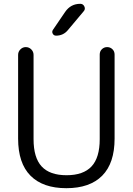

<svg xmlns="http://www.w3.org/2000/svg" viewBox="-20 -977 696 1007"><path d="M75 -250V-689Q75 -706 87 -718Q99 -730 115 -730Q132 -730 144 -718Q156 -706 156 -689V-247Q156 -150 198.5 -104Q241 -58 329 -58Q417 -58 460 -104Q503 -150 503 -247V-691Q503 -708 514.5 -719Q526 -730 542 -730Q558 -730 569.5 -719Q581 -708 581 -691V-250Q581 -121 516 -55.5Q451 10 328 10Q205 10 140 -55.5Q75 -121 75 -250ZM322 -915Q351 -957 401 -957Q416 -957 422.5 -943Q429 -929 419 -918L336 -819Q312 -790 274 -790Q262 -790 256.5 -800.5Q251 -811 258 -821Z"/></svg>

Font: Rounded Mplus 1c
Style: Regular
Weight: 400
Version: Version 1.059.20150529